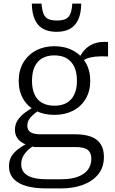

<svg xmlns="http://www.w3.org/2000/svg" viewBox="-20 -804 641 1068"><path d="M581 -490Q540 -492 511 -489Q482 -486 462 -478Q442 -470 427 -453L412 -462Q424 -492 440 -513.5Q456 -535 477 -548.5Q498 -562 523.5 -567.5Q549 -573 581 -570ZM282 -165Q224 -165 179 -188Q134 -211 109 -254Q84 -297 84 -354Q84 -412 109.5 -455.5Q135 -499 180 -523Q225 -547 282 -547Q341 -547 386 -523Q431 -499 456.5 -455.5Q482 -412 482 -354Q482 -297 456.5 -254Q431 -211 386 -188Q341 -165 282 -165ZM282 -216Q323 -216 350.5 -231.5Q378 -247 393 -278Q408 -309 408 -354Q408 -401 393 -432.5Q378 -464 350.5 -480Q323 -496 282 -496Q243 -496 215 -480Q187 -464 172.5 -432.5Q158 -401 158 -354Q158 -309 172.5 -278Q187 -247 215 -231.5Q243 -216 282 -216ZM237 244Q176 244 129 231.5Q82 219 56 191Q30 163 30 120Q30 90 43 67Q56 44 83 24Q110 4 151 -17L175 1Q147 19 130 36.5Q113 54 105.5 71.5Q98 89 98 111Q98 136 112.5 154.5Q127 173 158 183Q189 193 240 193H322Q375 193 412 179.5Q449 166 468.5 140.5Q488 115 488 79Q488 46 468.5 30Q449 14 398 14H170L169 13Q134 6 110.5 -6.5Q87 -19 75 -38Q63 -57 63 -82Q63 -110 76.5 -132.5Q90 -155 115 -174.5Q140 -194 174 -212L198 -192Q177 -177 162 -163.5Q147 -150 139.5 -136Q132 -122 132 -104Q132 -80 150 -68.5Q168 -57 204 -57H399Q450 -57 485.5 -44Q521 -31 539.5 -3Q558 25 558 68Q558 127 526 166Q494 205 440.5 224.5Q387 244 322 244ZM294 -627Q338 -627 368 -643Q398 -659 414.5 -693.5Q431 -728 432 -784H382Q380 -747 371 -726.5Q362 -706 344.5 -698Q327 -690 297 -690Q267 -690 249 -698Q231 -706 222.5 -726.5Q214 -747 211 -784H157Q158 -728 174.5 -693.5Q191 -659 221 -643Q251 -627 294 -627Z"/></svg>

Font: Roboto Serif SemiCondensed Light
Style: Regular
Weight: 300
Width: 4
Designer: Greg Gazdowicz
Foundry: Commercial Type
Version: Version 1.007